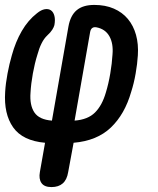

<svg xmlns="http://www.w3.org/2000/svg" viewBox="-21 -580 641 780"><path d="M188 180Q159 180 147.5 163.5Q136 147 141 119L162 0Q71 -8 32.5 -62.5Q-6 -117 0 -207Q2 -241 9.5 -281Q17 -321 27 -355Q42 -410 67.5 -454Q93 -498 129 -526Q146 -540 161 -542.5Q176 -545 186 -538Q196 -531 200 -515.5Q204 -500 200 -478Q198 -470 191.5 -459.5Q185 -449 171 -436Q158 -424 148 -404Q138 -384 131 -358Q120 -323 112.5 -281.5Q105 -240 103 -204Q99 -153 118.5 -123.5Q138 -94 190 -90L257 -472Q265 -517 290.5 -538.5Q316 -560 362 -560Q407 -560 441.5 -545Q476 -530 498.5 -503Q521 -476 531.5 -438.5Q542 -401 539 -355Q537 -321 530 -281Q523 -241 512 -207Q486 -116 429.5 -62Q373 -8 278 0L256 119Q251 150 234 165Q217 180 188 180ZM345 -449 282 -90Q336 -94 365 -123Q394 -152 409 -204Q420 -240 427 -281.5Q434 -323 436 -358Q440 -403 423.5 -432.5Q407 -462 371 -469Q360 -471 353.5 -466Q347 -461 345 -449Z"/></svg>

Font: Maple Mono SemiBold
Style: Italic
Weight: 600
Italic angle: -10°
Monospace: yes
Designer: subframe7536
Version: Version 7.000